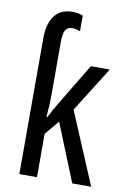

<svg xmlns="http://www.w3.org/2000/svg" viewBox="-87 -817 572 869"><g transform="rotate(10 199.5 -382.5)"><path d="M223 -756V-684Q204 -692 188 -692Q165 -692 155.5 -676.5Q146 -661 146 -620V-383Q146 -334 141 -276H145Q165 -315 179 -338L299 -537H386L256 -330L395 0H308L201 -265L146 -199V0H65V-624Q65 -692 93 -728.5Q121 -765 175 -765Q203 -765 223 -756Z"/></g></svg>

Font: Noto Sans UI Cond
Style: Regular
Weight: 400
Width: 3
Designer: Monotype Design Team
Foundry: Monotype Imaging Inc.
Version: Version 1.001